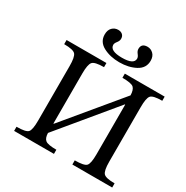

<svg xmlns="http://www.w3.org/2000/svg" viewBox="-194 -1038 1167 1202"><g transform="rotate(30 390.0 -437.0)"><path d="M590 -131V-490H587L260 -95Q261 -57 279.5 -43.5Q298 -30 358 -30V0H70V-30Q137 -30 152.5 -47Q168 -64 168 -131V-525Q168 -589 152.5 -608Q137 -627 70 -627V-657H358V-627Q291 -627 275.5 -608Q260 -589 260 -525V-163H263L590 -557Q589 -597 572.5 -612Q556 -627 491 -627V-657H779V-627Q712 -627 697 -608Q682 -589 682 -525V-131Q682 -66 698.5 -48Q715 -30 779 -30V0H491V-30Q558 -30 574 -47Q590 -64 590 -131ZM425 -734Q511 -734 511 -777Q511 -789 499 -804Q487 -819 487 -834Q487 -874 531 -874Q555 -874 573 -856.5Q591 -839 591 -807Q591 -754 541.5 -727.5Q492 -701 425 -701Q358 -701 308.5 -727.5Q259 -754 259 -807Q259 -839 276.5 -856.5Q294 -874 319 -874Q338 -874 350 -863.5Q362 -853 362 -834Q362 -819 350 -804Q338 -789 338 -778Q338 -734 425 -734Z"/></g></svg>

Font: myMathFont
Style: Regular
Weight: 400
Designer: Ross Mills, John Hudson & Paul Hanslow, Tiro Typeworks Ltd; with prior portions MicroPress Inc., and Coen Hoffman. Math 
Foundry: Tiro Typeworks Ltd
Version: Version 2.13 b171